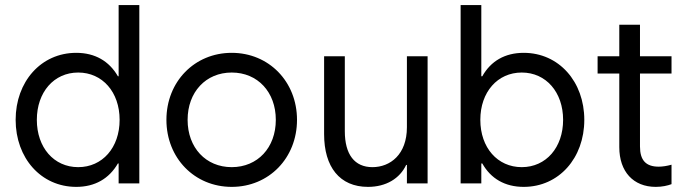

<svg xmlns="http://www.w3.org/2000/svg" viewBox="-20 -727 2724 761"><path d="M532.2 0V-707H450.2V-424.8H447.3C412.6 -484.9 356.4 -517.6 282.2 -517.6C142.6 -517.6 42 -403.3 42 -252C42 -100.6 142.6 13.7 282.2 13.7C356.4 13.7 412.6 -19 447.3 -79.1H450.2V0ZM290 -64.5C193.4 -64.5 126 -142.6 126 -252C126 -361.3 193.4 -439.5 290 -439.5C385.7 -439.5 454.1 -362.3 454.1 -252C454.1 -141.6 385.7 -64.5 290 -64.5Z M898.4 13.7C1045.9 13.7 1157.2 -100.6 1157.2 -252C1157.2 -403.3 1045.9 -517.6 898.4 -517.6C751 -517.6 639.6 -403.3 639.6 -252C639.6 -100.6 751 13.7 898.4 13.7ZM898.4 -64.5C795.9 -64.5 723.6 -141.6 723.6 -252C723.6 -362.3 795.9 -439.5 898.4 -439.5C1001 -439.5 1073.2 -362.3 1073.2 -252C1073.2 -141.6 1001 -64.5 898.4 -64.5Z M1674.8 -503.9H1592.8V-222.7C1592.8 -114.3 1526.4 -64.5 1456.1 -64.5C1385.7 -64.5 1346.7 -114.3 1346.7 -207V-503.9H1264.6V-195.3C1264.6 -65.4 1326.2 13.7 1438.5 13.7C1510.3 13.7 1564.5 -19.5 1589.8 -73.2H1592.8V0H1674.8Z M1805.7 0H1887.7V-79.1H1891.6C1925.3 -19 1981.4 13.7 2055.7 13.7C2195.3 13.7 2295.9 -100.6 2295.9 -252C2295.9 -403.3 2195.3 -517.6 2055.7 -517.6C1981.4 -517.6 1925.3 -484.9 1891.6 -424.8H1887.7V-707H1805.7ZM2047.9 -64.5C1952.1 -64.5 1883.8 -141.6 1883.8 -252C1883.8 -362.3 1952.1 -439.5 2047.9 -439.5C2144.5 -439.5 2211.9 -361.3 2211.9 -252C2211.9 -142.6 2144.5 -64.5 2047.9 -64.5Z M2348.6 -435.5H2434.6V-143.6C2434.6 -46.9 2490.2 13.7 2579.1 13.7C2604.5 13.7 2626 8.8 2641.6 2.9V-74.2C2624 -69.3 2606.4 -66.4 2590.8 -66.4C2540 -66.4 2516.6 -91.8 2516.6 -146.5V-435.5H2641.6V-503.9H2516.6V-628.9H2434.6V-503.9H2348.6Z"/></svg>

Font: Wanted Sans
Style: Regular
Weight: 400
Designer: Original Design by Kil Hyung-jin and Kang Hanbin, Wanted Lab, Inc; Hangeul from Source Han Sans by Jang Soo-young and Ka
Foundry: Wanted Lab, Inc.
Version: Version 1.001;Glyphs 3.2 (3227)